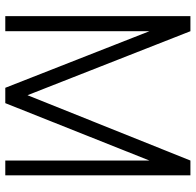

<svg xmlns="http://www.w3.org/2000/svg" viewBox="-27 -713 740 726"><g transform="rotate(90 343.0 -350.0)"><path d="M98 -700H41V0H98V-545L312 0H370L587 -545V0H643V-700H587L340 -84Z"/></g></svg>

Font: AdventPro_ExpandedRegular
Style: ExpandedRegular
Weight: 400
Width: 7
Designer: VivaRado, Andreas Kalpakidis
Foundry: VivaRado, Andreas Kalpakidis
Version: Version 3.000